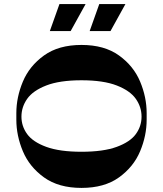

<svg xmlns="http://www.w3.org/2000/svg" viewBox="-20 -920 798 940"><path d="M698 -334Q698 -256 666 -179.5Q634 -103 562.5 -51.5Q491 0 379 0Q267 0 195.5 -51.5Q124 -103 92 -179.5Q60 -256 60 -334V-366Q60 -444 92 -520.5Q124 -597 195.5 -648.5Q267 -700 379 -700Q491 -700 562.5 -648.5Q634 -597 666 -520.5Q698 -444 698 -366ZM379 -177Q486 -177 551.5 -201Q617 -225 645 -263.5Q673 -302 673 -349Q673 -396 645 -436Q617 -476 551.5 -501.5Q486 -527 379 -527Q272 -527 206.5 -501.5Q141 -476 113 -436Q85 -396 85 -349Q85 -302 113 -263.5Q141 -225 206.5 -201Q272 -177 379 -177ZM399 -900 326 -768H224L271 -900ZM594 -900 521 -768H419L466 -900Z"/></svg>

Font: Space Cowgirl
Style: Regular
Weight: 400
Designer: Valery Marier
Foundry: Valery Marier
Version: Version 1.000